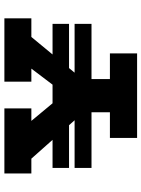

<svg xmlns="http://www.w3.org/2000/svg" viewBox="98 -758 660 897"><g transform="rotate(-90 428.5 -310.0)"><path d="M66 -494V-620H370V-494ZM495 -494V-620H791V-494ZM391 -206 97 -537H276L482 -289L400 -288L590 -539H741L466 -206ZM92 -318V-395H765V-318ZM92 -213V-292H765V-213ZM352 -40V-306H507V-40ZM232 0V-127H627V0Z"/></g></svg>

Font: BioRhyme ExtraBold ExtraBold
Style: Regular
Weight: 800
Version: Version 1.600;gftools[0.9.33]